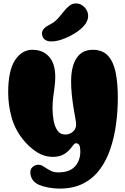

<svg xmlns="http://www.w3.org/2000/svg" viewBox="-20 -906 734 1126"><path d="M329 200Q297 200 264.5 194Q232 188 209 178Q182 166 170 146.5Q158 127 158 104Q158 86 170 74.5Q182 63 199.5 60.5Q217 58 235 70Q262 88 279.5 96.5Q297 105 322 105Q395 105 426.5 62Q458 19 449 -42Q448 -53 441.5 -59.5Q435 -66 427 -66Q420 -66 415.5 -61.5Q411 -57 406 -51Q385 -20 357.5 -3Q330 14 291 14Q239 14 194.5 -15Q150 -44 114 -89Q67 -148 47.5 -219.5Q28 -291 28 -363Q28 -492 68 -553Q108 -614 170 -614Q237 -614 273.5 -566.5Q310 -519 303 -426Q300 -389 294 -351.5Q288 -314 288 -273Q288 -241 293.5 -204.5Q299 -168 315.5 -142.5Q332 -117 364 -117Q390 -117 410.5 -136.5Q431 -156 425 -194Q425 -197 420.5 -220Q416 -243 410.5 -278Q405 -313 401 -352Q397 -391 397 -427Q397 -518 429.5 -566Q462 -614 524 -614Q581 -614 613 -579.5Q645 -545 658 -482Q671 -419 671 -333Q671 -257 661 -181Q651 -105 628.5 -36.5Q606 32 567 85.5Q528 139 469.5 169.5Q411 200 329 200ZM282 -663Q259 -663 246.5 -671.5Q234 -680 230 -691Q226 -702 226 -709Q226 -726 239.5 -739.5Q253 -753 276 -764Q301 -777 319 -797Q337 -817 353 -837.5Q369 -858 386.5 -872Q404 -886 426 -886Q454 -886 475.5 -863.5Q497 -841 497 -813Q497 -768 441 -726Q406 -700 361.5 -681.5Q317 -663 282 -663Z"/></svg>

Font: Matemasie
Style: Regular
Weight: 400
Designer: Adam Yeo
Version: Version 1.001; ttfautohint (v1.8.4.7-5d5b)